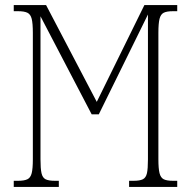

<svg xmlns="http://www.w3.org/2000/svg" viewBox="-20 -734 750 754"><path d="M34 0V-24H51Q75 -24 87.5 -30Q100 -36 104.5 -54Q109 -72 109 -108V-605Q109 -642 104.5 -660Q100 -678 87.5 -684Q75 -690 51 -690H34V-714H161L360 -334L547 -714H676V-690H659Q635 -690 623 -684Q611 -678 606.5 -660Q602 -642 602 -605V-109Q602 -72 606.5 -54Q611 -36 623 -30Q635 -24 659 -24H676V0H487V-24H505Q529 -24 541 -30Q553 -36 557 -53.5Q561 -71 561 -108V-677L368 -285H340L139 -670V-109Q139 -72 143 -54Q147 -36 159 -30Q171 -24 195 -24H211V0Z"/></svg>

Font: Noto Serif ExtraCondensed ExtraLight
Style: Regular
Weight: 200
Width: 2
Designer: Monotype Design Team
Foundry: Monotype Imaging Inc.
Version: Version 2.015